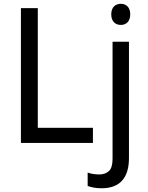

<svg xmlns="http://www.w3.org/2000/svg" viewBox="-20 -757 782 1017"><path d="M472.2 0V-80.1H180.2V-713.9H90.8V0ZM518.1 240.2C619.6 240.2 663.1 179.7 663.1 80.1V-536.1H576.2V83C576.2 115.7 569.8 137.7 556.6 149.4C543.5 161.1 526.9 167 505.9 167C482.4 167 462.4 163.6 444.3 157.2V228C461.4 234.4 486.3 240.2 518.1 240.2ZM569.3 -681.2C569.3 -642.1 592.3 -625 620.1 -625C647 -625 669.9 -642.1 669.9 -681.2C669.9 -719.7 647 -736.8 620.1 -736.8C592.3 -736.8 569.3 -719.7 569.3 -681.2Z"/></svg>

Font: Avrile Sans
Style: Regular
Weight: 400
Designer: Monotype Design Team, Google (font), Stefan Peev (BGR Cyrillic), Cristiano Sobral (main changes)
Foundry: The Avrile Sans Project Authors
Version: Version 3.110